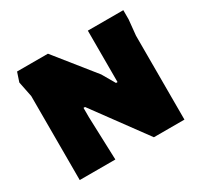

<svg xmlns="http://www.w3.org/2000/svg" viewBox="-148 -895 1129 1083"><g transform="rotate(-30 416.0 -353.5)"><path d="M80 0V-547L60 -647L80 -707H281L483 -455L531 -372H541V-707H772V-647L762 -547V0H563L312 -342H302V-282L312 0Z"/></g></svg>

Font: Rowdies
Style: Bold
Weight: 700
Designer: Jaikishan Patel
Version: Version 1.000; ttfautohint (v1.8.3)